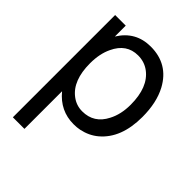

<svg xmlns="http://www.w3.org/2000/svg" viewBox="-214 -653 985 985"><g transform="rotate(45 278.0 -160.5)"><path d="M54 218V-524H131V-445Q189 -539 298 -539Q425 -539 485 -428Q523 -357 523 -253Q523 -99 434 -24Q396 8 343 19Q324 23 299 23Q202 23 138 -55V218ZM284 -461Q201 -461 162 -377Q138 -327 138 -258Q138 -133 207 -81Q241 -55 284 -55Q369 -55 409 -134Q436 -185 436 -255Q436 -382 365 -435Q330 -461 284 -461Z"/></g></svg>

Font: Ekushey Lalsalu
Style: Regular
Weight: 400
Designer: Al Mamun Sumon
Foundry: Al Mamun Sumon
Version: Version 1.0